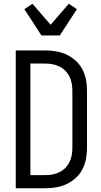

<svg xmlns="http://www.w3.org/2000/svg" viewBox="-20 -1004 540 1024"><path d="M64 0V-735H222Q251 -735 280 -730Q309 -725 335.5 -712.5Q362 -700 384 -680Q406 -660 419.5 -634Q433 -608 438.5 -579Q444 -550 444 -521V-215Q444 -185 438.5 -156Q433 -127 419.5 -101Q406 -75 384 -55Q362 -35 335.5 -22.5Q309 -10 280 -5Q251 0 221 0ZM142 -70H221Q241 -70 260 -73.5Q279 -77 296.5 -85.5Q314 -94 328 -108Q342 -122 350.5 -139.5Q359 -157 362.5 -176Q366 -195 366 -215V-521Q366 -540 362.5 -559Q359 -578 350.5 -595.5Q342 -613 328 -627Q314 -641 296.5 -649.5Q279 -658 260 -661.5Q241 -665 221 -665H142ZM201 -815 110 -955 153 -984 250 -872 347 -984 390 -955 299 -815Z"/></svg>

Font: Iosevka Term SS14
Style: Regular
Weight: 400
Monospace: yes
Designer: Belleve Invis
Foundry: Belleve Invis
Version: Version 24.1.1; ttfautohint (v1.8.4)